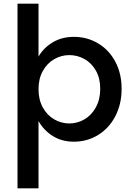

<svg xmlns="http://www.w3.org/2000/svg" viewBox="-20 -760 718 1042"><path d="M381 -560Q453 -560 512.5 -524.5Q572 -489 606 -425Q640 -361 640 -278Q640 -195 606 -129.5Q572 -64 512.5 -27.5Q453 9 381 9Q316 9 267 -21.5Q218 -52 189 -103V262H75V-740H189V-453Q217 -501 266.5 -530.5Q316 -560 381 -560ZM356 -461Q313 -461 274.5 -439Q236 -417 212.5 -375Q189 -333 189 -276Q189 -219 212.5 -176.5Q236 -134 274.5 -112Q313 -90 356 -90Q400 -90 438.5 -112.5Q477 -135 500.5 -178Q524 -221 524 -278Q524 -335 500.5 -376.5Q477 -418 438.5 -439.5Q400 -461 356 -461Z"/></svg>

Font: IBM-Poppins
Style: Poppins-Medium
Weight: 500
Designer: Mike Abbink, Paul van der Laan, Pieter van Rosmalen, Ben Mitchell, Mark Frömberg
Foundry: Bold Monday
Version: Version 1.1